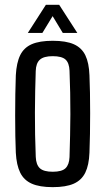

<svg xmlns="http://www.w3.org/2000/svg" viewBox="-20 -779 443 807"><path d="M201.5 7.6Q146.5 7.6 113.5 -7Q80.4 -21.7 64.9 -53.4Q49.3 -85.1 46.5 -136.9Q45.1 -167.1 44.4 -207.8Q43.7 -248.5 43.7 -293.8Q43.7 -339.1 44.4 -383Q45.1 -427 46.5 -462.9Q49.4 -515.6 65 -547.3Q80.6 -578.9 113.6 -593.3Q146.6 -607.6 201.5 -607.6Q257.7 -607.6 290.6 -592.9Q323.5 -578.1 338.8 -546.5Q354.1 -514.8 356 -462.9Q357.4 -430.1 358.2 -388.6Q358.9 -347.1 358.9 -303.1Q358.9 -259.1 358.2 -216.4Q357.4 -173.7 356 -136.9Q354 -85.1 338.5 -53.4Q323 -21.7 290.1 -7Q257.2 7.6 201.5 7.6ZM201.5 -57.1Q240.4 -57.1 255.6 -72.1Q270.9 -87.2 272.2 -118.8Q273.7 -164.4 274.6 -209.1Q275.6 -253.8 275.8 -298.7Q276 -343.7 275 -389.2Q274.1 -434.7 272.2 -481.8Q270.9 -514.9 255.2 -528.9Q239.6 -542.9 201.5 -542.9Q163.8 -542.9 147.5 -528.1Q131.2 -513.3 130.2 -480.6Q128.8 -440.1 127.9 -396.3Q127 -352.5 126.8 -306.3Q126.6 -260.2 127.5 -213.2Q128.5 -166.2 130.3 -119.6Q131.7 -86.4 147.7 -71.7Q163.8 -57.1 201.5 -57.1ZM96.9 -640.6 172.9 -758.9H228.7L305 -640.6H243.9L201.2 -711.2L158.1 -640.6Z"/></svg>

Font: Big Shoulders Thin
Style: Regular
Weight: 100
Version: Version 2.002